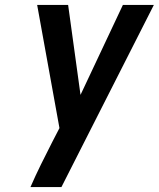

<svg xmlns="http://www.w3.org/2000/svg" viewBox="-20 -755 641 775"><path d="M103 0Q123 -46 145.5 -91.5Q168 -137 191 -182L220 -238L130 -735H255L305 -372L476 -735H601L297 -136L228 0Z"/></svg>

Font: Zed Sans Extended
Style: Bold Italic
Weight: 700
Width: 7
Italic angle: -9°
Designer: Belleve Invis
Foundry: Belleve Invis
Version: Version 1.0.0; ttfautohint (v1.8.4)